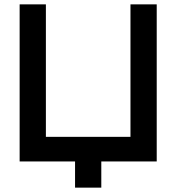

<svg xmlns="http://www.w3.org/2000/svg" viewBox="-20 -740 808 880"><path d="M324 120V0H70V-720H190.3V-112.8H578V-720H698.3V0H444.3V120Z"/></svg>

Font: Hauora
Style: Regular
Weight: 400
Designer: Wayne Shih
Foundry: WCYS
Version: Version 1.001